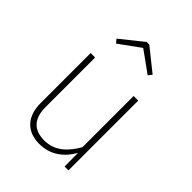

<svg xmlns="http://www.w3.org/2000/svg" viewBox="-235 -957 1093 1093"><g transform="rotate(45 311.5 -410.5)"><path d="M181 -702 308 -794 436 -702 454 -724 319 -832H298L163 -724ZM500 -562H463V-150C421 -76 365 -23 283 -23C200 -23 153 -66 153 -164V-562H117V-161C117 -50 176 11 276 11C369 11 431 -43 468 -109L469 0H500Z"/></g></svg>

Font: Glow Sans SC Normal ExtraLight
Style: Regular
Weight: 200
Designer: Ryoko NISHIZUKA (kana, bopomofo & ideographs); Paul D. Hunt (Latin, Greek & Cyrillic); Sandoll Communications, Soo-young
Version: Version 0.93